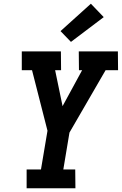

<svg xmlns="http://www.w3.org/2000/svg" viewBox="-20 -1011 654 1031"><path d="M385 0H123V-101H200L235 -309L152 -634H97V-735H307L308 -634H276L316 -441L421 -634H404L403 -735H613L614 -634H547L353 -299L320 -101H384ZM361 -786 305 -844 468 -991 537 -919Z"/></svg>

Font: Iosevka HT Extended
Style: Bold Italic
Weight: 700
Width: 7
Italic angle: -9°
Monospace: yes
Designer: Belleve Invis
Foundry: Belleve Invis
Version: Version 32.3.0; ttfautohint (v1.8.4)